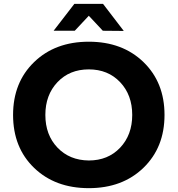

<svg xmlns="http://www.w3.org/2000/svg" viewBox="-20 -954 924 999"><path d="M48 -356Q48 -525 157.5 -631Q267 -737 442 -737Q617 -737 726.5 -631Q836 -525 836 -356Q836 -187 726.5 -81Q617 25 442 25Q267 25 157.5 -80.5Q48 -186 48 -356ZM216 -356Q216 -252 279 -186Q342 -120 442 -119Q542 -119 605 -185.5Q668 -252 668 -356Q668 -460 605 -526.5Q542 -593 442 -593Q342 -593 279 -526.5Q216 -460 216 -356ZM369 -794H259L367 -934H516L624 -793L515 -794L442 -872Z"/></svg>

Font: Metropolitano
Style: Bold
Weight: 700
Designer: Fonts by Alex Slobzheninov & Chris M. Simpson / Changes by Cristiano Sobral
Foundry: Fonts by Alex Slobzheninov & Chris M. Simpson / Changes by Cristiano Sobral
Version: Version 1.00;August 30, 2020;FontCreator 13.0.0.2681 64-bit